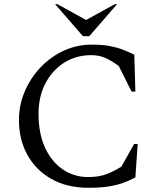

<svg xmlns="http://www.w3.org/2000/svg" viewBox="-20 -882 766 912"><path d="M400 10Q298 10 224 -32Q150 -74 110 -146.5Q70 -219 70 -312Q70 -383 97.5 -447.5Q125 -512 172.5 -562Q220 -612 282.5 -641Q345 -670 415 -670Q465 -670 500 -663.5Q535 -657 562.5 -646.5Q590 -636 618 -622L623 -447H605L544 -569Q506 -596 477.5 -608Q449 -620 413 -620Q341 -620 284.5 -584Q228 -548 195.5 -485.5Q163 -423 163 -342Q163 -247 194.5 -179.5Q226 -112 279.5 -76.5Q333 -41 398 -41Q453 -41 490.5 -56.5Q528 -72 557 -91L617 -198H634L623 -39Q594 -24 563.5 -13Q533 -2 494 4Q455 10 400 10ZM374 -710 242 -862H253L389 -787L525 -862H536L404 -710Z"/></svg>

Font: Spectral
Style: Regular
Weight: 400
Designer: Jean-Baptiste Levee
Foundry: Production Type
Version: Version 2.001